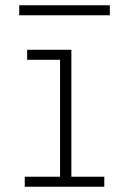

<svg xmlns="http://www.w3.org/2000/svg" viewBox="-20 -709 490 729"><path d="M74 0V-38H208V-482H83V-520H251V-38H376V0ZM53 -651V-689H397V-651Z"/></svg>

Font: Iosevka Etoile Extralight
Style: Regular
Weight: 200
Designer: Belleve Invis
Foundry: Belleve Invis
Version: Version 22.1.2; ttfautohint (v1.8.4)